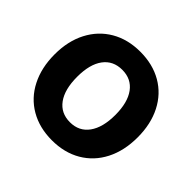

<svg xmlns="http://www.w3.org/2000/svg" viewBox="-175 -928 1138 1138"><g transform="rotate(45 394.0 -359.0)"><path d="M45.9 -360.4Q45.9 -471.7 89.4 -555.2Q132.8 -638.7 211.4 -684.6Q290 -730.5 394.5 -730.5Q499 -730.5 577.6 -685.1Q656.2 -639.6 699.2 -555.7Q742.2 -471.7 742.2 -360.4Q742.2 -248 699.2 -164.1Q656.2 -80.1 577.6 -34.2Q499 11.7 394.5 11.7Q290 11.7 210.9 -34.2Q131.8 -80.1 88.9 -164.6Q45.9 -249 45.9 -360.4ZM394.5 -139.6Q470.7 -139.6 512.7 -197.8Q554.7 -255.9 554.7 -360.4Q554.7 -464.8 512.7 -522Q470.7 -579.1 394.5 -579.1Q318.4 -579.1 276.4 -522.5Q234.4 -465.8 234.4 -360.4Q234.4 -254.9 276.4 -197.3Q318.4 -139.6 394.5 -139.6Z"/></g></svg>

Font: Min Sans Black
Style: Regular
Weight: 900
Designer: Jinseong-Kim, NotoSansCJK, Nunito
Foundry: Jinseong-Kim
Version: Version 1.000